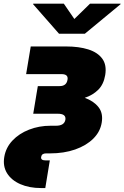

<svg xmlns="http://www.w3.org/2000/svg" viewBox="-50 -792 658 1017"><path d="M167.5 204.1Q104.5 204.1 57.4 183.3Q10.3 162.6 -12.7 125.5Q-35.6 88.4 -27.3 39.1Q-19 -10.3 15.9 -47.4Q50.8 -84.5 103.8 -105.2Q156.7 -126 218.3 -126H246.6Q291 -126 296.4 -158.2Q300.8 -189.5 256.8 -189.5H126L140.1 -274.4L143.1 -293L150.4 -335.9H265.6Q302.2 -335.9 307.6 -369.6Q313 -399.4 275.9 -399.4H88.4L112.8 -545.9H300.3Q367.7 -545.9 417.5 -530.3Q467.3 -514.6 491.7 -481.2Q516.1 -447.8 507.3 -394.5Q499 -344.7 470 -316.2Q440.9 -287.6 398.9 -273.9Q446.3 -256.8 471.7 -224.6Q497.1 -192.4 488.8 -142.6Q481 -94.2 444.1 -57.6Q407.2 -21 348.1 -0.2Q289.1 20.5 214.4 20.5H193.8Q170.9 20.5 168 39.1Q164.6 57.6 191.4 57.6H213.9L189.9 204.1ZM288.1 -772.5 343.8 -691.4 426.8 -772.5H588.9L588.4 -769.5L399.4 -613.3H262.7L125.5 -769.5L126 -772.5Z"/></svg>

Font: Inter Black
Style: Italic
Weight: 900
Italic angle: -9.39999°
Designer: Rasmus Andersson
Foundry: rsms
Version: Version 4.000;git-a52131595